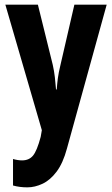

<svg xmlns="http://www.w3.org/2000/svg" viewBox="-20 -617 482 826"><path d="M3 -597H143L207 -338Q213 -311 216 -285Q219 -259 221 -232H224Q226 -258 229 -281Q232 -304 240 -337L300 -597H439L268 22Q251 85 223.5 121.5Q196 158 163 173.5Q130 189 98 189Q81 189 65.5 187Q50 185 36 181V67Q57 73 75 73Q105 73 122 52.5Q139 32 155 -28L160 -57Z"/></svg>

Font: Noto Sans Tamil UI ExtraCondensed
Style: Bold
Weight: 700
Width: 2
Designer: Jelle Bosma - Monotype Design Team
Foundry: Monotype Imaging Inc.
Version: Version 2.004; ttfautohint (v1.8.4.7-5d5b)